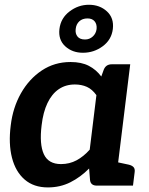

<svg xmlns="http://www.w3.org/2000/svg" viewBox="-20 -786 632 813"><path d="M182.6 7.6Q122.9 7.6 84.5 -25.6Q46 -58.7 30.7 -118.1Q15.5 -177.4 25.5 -255.4Q34.5 -330.6 68.8 -391.2Q103.2 -451.8 157 -487.6Q210.7 -523.4 278.7 -523.4Q324.9 -523.4 356 -507.3Q387 -491.3 408.9 -462.1L419.3 -490.8Q428.3 -513.8 453.4 -513.8H531.4L468.2 0H390.3Q364.2 0 361.3 -23L357.3 -72.5Q321.1 -35.9 278 -14.2Q234.9 7.6 182.6 7.6ZM238.3 -91.2Q274.4 -91.2 304.2 -107.2Q334 -123.2 359.9 -152.3L388.2 -383Q370.5 -408 347.8 -418.2Q325 -428.3 297 -428.3Q258.1 -428.3 228.9 -408.4Q199.6 -388.5 181.1 -349.8Q162.6 -311.2 156.2 -255.4Q146.3 -175.2 165.6 -133.2Q184.9 -91.2 238.3 -91.2ZM443.9 0 469 -100.8 525 -88.8Q538.5 -85.6 545.2 -78.6Q551.9 -71.6 550.3 -58.1L543.1 0ZM231.7 -663.4Q237.3 -709.3 274.4 -737.5Q311.5 -765.8 356.4 -765.8Q402.5 -765.8 432.9 -737.7Q463.3 -709.7 457.8 -663.1Q452.2 -617.6 414.9 -590.1Q377.7 -562.6 331.1 -562.6Q286 -562.6 256.1 -590.1Q226.2 -617.6 231.7 -663.4ZM300.5 -663.1Q298.1 -644 308.1 -631.4Q318.1 -618.8 340 -618.8Q359.1 -618.8 372.8 -631.4Q386.6 -644 389 -663.1Q391 -683.4 380.7 -695.7Q370.4 -708 350.6 -708Q329 -708 315.7 -695.7Q302.5 -683.4 300.5 -663.1Z"/></svg>

Font: Aleo
Style: Italic
Weight: 400
Italic angle: -7°
Designer: Alessio Laiso
Foundry: Alessio Laiso
Version: Version 2.001;gftools[0.9.29]